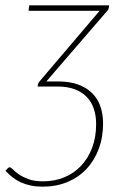

<svg xmlns="http://www.w3.org/2000/svg" viewBox="-64 -513 475 719"><path d="M344.5 -493 343.5 -483.5Q342.5 -479.5 341.2 -477Q340 -474.5 336 -470.5L109.5 -208H154Q197.5 -208 229.2 -196.2Q261 -184.5 281.8 -163.5Q302.5 -142.5 312.2 -113.8Q322 -85 322 -51Q322 1 305.8 44.5Q289.5 88 260 119.5Q230.5 151 188.8 168.5Q147 186 95.5 186Q71 186 51 181.8Q31 177.5 14 169.8Q-3 162 -17 151Q-31 140 -43.5 126.5L-36 118.5Q-32.5 113.5 -28 113.5Q-23 113.5 -15.2 121.8Q-7.5 130 6.5 139.8Q20.5 149.5 42.2 157.8Q64 166 97.5 166Q140.5 166 176.8 151Q213 136 239.5 108Q266 80 281 40.5Q296 1 296 -48.5Q296 -79.5 287.5 -105.2Q279 -131 261 -149.8Q243 -168.5 215.8 -178.8Q188.5 -189 151 -189H77L77.5 -195.5Q78.5 -200 79.8 -202Q81 -204 83.5 -207.5L309 -472.5H43L45.5 -493Z"/></svg>

Font: Lato ExtraLight
Style: Italic
Weight: 275
Italic angle: -7°
Designer: Lukasz Dziedzic with Adam Twardoch and Botio Nikoltchev
Foundry: tyPoland Lukasz Dziedzic
Version: Version 2.015; 2015-08-06; http://www.latofonts.com/